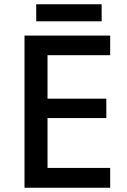

<svg xmlns="http://www.w3.org/2000/svg" viewBox="-20 -881 597 901"><path d="M497 0H95V-714H497V-622H203V-418H479V-327H203V-93H497ZM457 -861V-781H150V-861Z"/></svg>

Font: Noto Sans Sinhala Medium
Style: Regular
Weight: 500
Designer: Jelle Bosma - Monotype Design Team
Foundry: Monotype Imaging Inc.
Version: Version 2.006; ttfautohint (v1.8.4.7-5d5b)